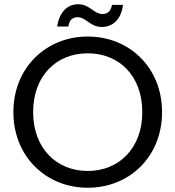

<svg xmlns="http://www.w3.org/2000/svg" viewBox="-20 -877 826 904"><path d="M136 -349C136 -521 246 -626 393 -626C540 -626 650 -521 650 -349C650 -179 540 -72 393 -72C246 -72 136 -179 136 -349ZM743 -349C743 -558 590 -705 393 -705C197 -705 43 -558 43 -349C43 -140 197 7 393 7C590 7 743 -140 743 -349ZM302 -752C306 -783 322 -796 345 -796C385 -796 405 -750 459 -750C511 -750 551 -786 559 -854H507C503 -825 486 -811 463 -811C422 -811 402 -857 349 -857C297 -857 260 -821 249 -752Z"/></svg>

Font: Matrixport Regular
Style: Regular
Weight: 400
Designer: Ninad Kale (Devanagari), Jonny Pinhorn (Latin)
Foundry: Indian Type Foundry
Version: Version 3.200;PS 1.000;hotconv 16.6.54;makeotf.lib2.5.65590